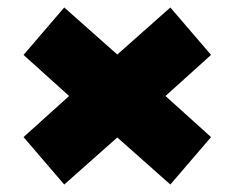

<svg xmlns="http://www.w3.org/2000/svg" viewBox="-20 -577 629 514"><path d="M152 -83 43 -210 165 -320 43 -430 152 -557 294 -431 436 -557 545 -430 423 -320 545 -210 436 -83 294 -209Z"/></svg>

Font: Georama Extended ExtraBold
Style: Regular
Weight: 800
Width: 7
Designer: Jean-Baptiste Levee
Foundry: Production Type
Version: Version 1.000